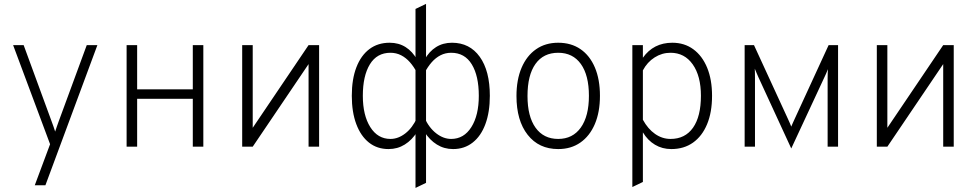

<svg xmlns="http://www.w3.org/2000/svg" viewBox="-20 -738 4915 966"><path d="M155 194 232 -12.5 46 -511H99L240 -126.5Q245 -113.5 249.2 -101.2Q253.5 -89 257.5 -76Q262 -89 266 -101.2Q270 -113.5 275 -126.5L416.5 -511H470L208.5 194Z M617 0V-511H670V-288.5H950V-511H1003V0H950V-241H670V0Z M1198.5 0V-511H1251.5V-95L1532.5 -511H1585.5V0H1532.5V-415.5L1251.5 0Z M2259.5 12Q2214.5 12 2178 -10.8Q2141.5 -33.5 2115.5 -74.5V-146Q2138.5 -95 2174.8 -67Q2211 -39 2250 -39Q2314 -39 2351.5 -98.5Q2389 -158 2389 -256Q2389 -356.5 2353.5 -414.5Q2318 -472.5 2250 -472.5Q2221 -472.5 2196.5 -460Q2172 -447.5 2152 -424.8Q2132 -402 2116.5 -372V-438.5Q2139 -479 2173.8 -501Q2208.5 -523 2254 -523Q2343 -523 2393.8 -452.2Q2444.5 -381.5 2444.5 -256Q2444.5 -174 2422.2 -113.8Q2400 -53.5 2358.2 -20.8Q2316.5 12 2259.5 12ZM1935 12Q1877.5 12 1836.2 -20.8Q1795 -53.5 1772.5 -113.8Q1750 -174 1750 -256Q1750 -339.5 1773 -399.2Q1796 -459 1838.5 -491Q1881 -523 1940.5 -523Q1986 -523 2020.8 -501Q2055.5 -479 2078 -438.5V-372Q2062.5 -402 2042.5 -424.8Q2022.5 -447.5 1998 -460Q1973.5 -472.5 1944.5 -472.5Q1876.5 -472.5 1841 -414.5Q1805.5 -356.5 1805.5 -256Q1805.5 -158 1843 -98.5Q1880.5 -39 1944.5 -39Q1983.5 -39 2019.5 -67Q2055.5 -95 2078.5 -146V-74.5Q2053 -33.5 2016.5 -10.8Q1980 12 1935 12ZM2070.5 207.5V-693L2123.5 -718.5V182Z M2788.5 12Q2691 12 2634.8 -59.8Q2578.5 -131.5 2578.5 -255Q2578.5 -337 2604.2 -397.2Q2630 -457.5 2677 -490.2Q2724 -523 2788.5 -523Q2853.5 -523 2900.5 -490.8Q2947.5 -458.5 2973 -398.5Q2998.5 -338.5 2998.5 -256Q2998.5 -174 2972.8 -113.8Q2947 -53.5 2900 -20.8Q2853 12 2788.5 12ZM2788.5 -39Q2861.5 -39 2902.2 -96.2Q2943 -153.5 2943 -256Q2943 -359.5 2902.5 -416Q2862 -472.5 2788.5 -472.5Q2714 -472.5 2674 -416.2Q2634 -360 2634 -255Q2634 -152 2674.5 -95.5Q2715 -39 2788.5 -39Z M3161.5 203V-511H3214.5V-447.5Q3268 -523 3362.5 -523Q3423.5 -523 3468.2 -490.2Q3513 -457.5 3537.8 -397.5Q3562.5 -337.5 3562.5 -256Q3562.5 -173 3537.5 -113Q3512.5 -53 3466.8 -20.5Q3421 12 3357.5 12Q3312 12 3275.5 -9.8Q3239 -31.5 3214.5 -72V177.5ZM3353.5 -39Q3427 -39 3466.8 -95.5Q3506.5 -152 3506.5 -256Q3506.5 -356 3465.2 -414.2Q3424 -472.5 3353.5 -472.5Q3310.5 -472.5 3273.5 -449Q3236.5 -425.5 3214.5 -384V-135.5Q3240 -89 3276 -64Q3312 -39 3353.5 -39Z M3961 9 3796 -349Q3791 -360.5 3786.5 -370.8Q3782 -381 3777.5 -392.5Q3778 -383 3778.2 -372Q3778.5 -361 3778.5 -349V0H3726.5V-511H3773.5L3943.5 -141.5Q3949 -129.5 3953.2 -120Q3957.5 -110.5 3961 -101Q3965 -110.5 3969.2 -120Q3973.5 -129.5 3979 -141.5L4149 -511H4196.5V0H4144V-346.5Q4144 -358.5 4144.5 -369.5Q4145 -380.5 4145.5 -390Q4141 -378.5 4136.5 -368.2Q4132 -358 4126.5 -346.5Z M4391.5 0V-511H4444.5V-95L4725.5 -511H4778.5V0H4725.5V-415.5L4444.5 0Z"/></svg>

Font: Overpass ExtraLight
Style: Regular
Weight: 250
Designer: Delve Withrington, Dave Bailey, Thomas Jockin
Foundry: Delve Fonts LLC
Version: Version 4.000